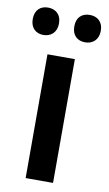

<svg xmlns="http://www.w3.org/2000/svg" viewBox="-100 -784 468 828"><g transform="rotate(10 134.0 -370.5)"><path d="M-15 -681C-15 -641 10 -621 42 -621C74 -621 100 -642 100 -681C100 -722 74 -741 42 -741C10 -741 -15 -722 -15 -681ZM167 -681C167 -641 191 -621 225 -621C257 -621 283 -642 283 -681C283 -722 257 -741 225 -741C192 -741 167 -722 167 -681ZM194 0V-542H74V0Z"/></g></svg>

Font: Noto Sans Kannada SemiCondensed SemiBold
Style: Regular
Weight: 600
Width: 4
Designer: Jelle Bosma - Monotype Design Team
Foundry: Monotype Imaging Inc.
Version: Version 2.005